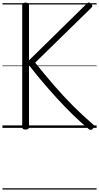

<svg xmlns="http://www.w3.org/2000/svg" viewBox="-20 -1036 803 1556"><path d="M187 14Q173 14 166.5 9Q160 4 160 -6V-996Q160 -1015 187 -1015Q215 -1015 215 -996V-547L685 -1008Q694 -1017 701.5 -1016Q709 -1015 718 -1005Q728 -995 728.5 -988.5Q729 -982 721 -974L265 -528Q338 -437 415 -347.5Q492 -258 573 -177Q654 -96 735 -27Q743 -21 743.5 -12.5Q744 -4 732 8Q723 17 714.5 16.5Q706 16 697 8Q633 -45 568.5 -108Q504 -171 442 -239Q380 -307 322 -375.5Q264 -444 215 -508V-6Q215 4 208.5 9Q202 14 187 14ZM0 490H763V500H0ZM0 -20H763V0H0ZM0 -505H763V-500H0ZM0 -1010H763V-1000H0Z"/></svg>

Font: Playwrite NG Modern Guides
Style: Regular
Weight: 400
Designer: Veronika Burian, José Scaglione
Foundry: TypeTogether
Version: Version 1.003